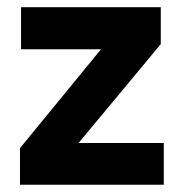

<svg xmlns="http://www.w3.org/2000/svg" viewBox="-20 -510 505 530"><path d="M35.2 0V-101.1L258.8 -374H38.1V-490.2H423.8V-388.2L196.8 -115.2H432.1V0Z"/></svg>

Font: SUSE
Style: Bold
Weight: 700
Designer: Rene Bieder
Foundry: SUSE
Version: Version 1.000